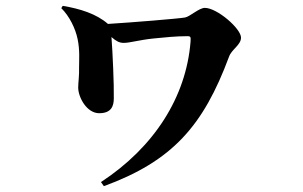

<svg xmlns="http://www.w3.org/2000/svg" viewBox="-20 -570 1040 658"><path d="M195 -550 190 -542C218 -515 239 -471 246 -436C254 -398 251 -364 251 -339C252 -313 248 -286 248 -270C248 -237 277 -182 320 -182C362 -182 370 -207 370 -233C371 -280 366 -391 362 -443C378 -429 389 -423 404 -423C425 -423 457 -433 505 -438C544 -442 584 -446 622 -446C634 -446 634 -443 633 -427C618 -238 509 -66 326 54L336 68C571 -18 677 -139 765 -376C774 -401 806 -416 806 -441C806 -472 724 -543 682 -543C662 -543 631 -513 614 -510C591 -506 431 -493 350 -488C310 -523 254 -540 195 -550Z"/></svg>

Font: Source Han Serif KR Heavy
Style: Regular
Weight: 900
Designer: Ryoko NISHIZUKA 西塚涼子 (kana & ideographs); Frank Grießhammer (Latin, Greek & Cyrillic); Wenlong ZHANG 张文龙 (bopomofo); San
Foundry: Adobe
Version: Version 2.001;hotconv 1.1.0;makeotfexe 2.6.0